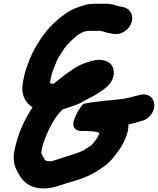

<svg xmlns="http://www.w3.org/2000/svg" viewBox="-20 -786 862 1047"><path d="M252.5 -335.6 259 -368C265 -398.4 272.1 -407.7 284.2 -440.1C292.4 -464.8 304 -480 319.2 -504.3C332.3 -526.4 350.9 -547.4 368.1 -563.9C393.6 -588.3 426.9 -617.5 463.3 -617.5H527.5C532.3 -616 539.7 -614.2 547.6 -612.8C558.5 -609.5 570.1 -605.1 587.1 -603.6C628.9 -590.1 675.2 -614.9 693 -653.3C713.7 -697.7 691.5 -735.3 660.2 -745C651.9 -747.6 642 -750.1 630.2 -751.3C606.6 -758 584.1 -767.1 550.4 -765.5H492.8C463.9 -765.5 439.9 -758.8 414.3 -749.7C376.3 -736.8 349.5 -722.7 317.7 -697.2C270 -660.8 227.1 -615.8 193.4 -560.8C173.8 -528.9 156.9 -501.3 142.4 -464.2C131.1 -433.4 118.5 -405.8 111 -368L105.4 -340C91.7 -271.4 116.4 -227.7 157.6 -200.7C123.4 -149.5 90.2 -84.7 72.3 -19C61.6 18.9 49.3 62.7 56.8 97.3C59.2 119.4 65.3 130.6 75.6 151.2C99.4 198.1 136.1 241.5 217.8 241.5C261.8 241.5 295.7 228.1 328.5 217.9L347.5 211.9C399.1 197.3 451.4 181.3 497.2 154.3C533.3 132.2 567.6 111 596.9 74.4L615.8 50.3C623.3 40.6 629.4 32 634.6 24.2C652.8 -3.7 683.4 -60.7 680.2 -106.9C698.7 -111.1 723.4 -118.4 736.8 -122L751.4 -125.9C771.2 -130.6 789.2 -142.7 802.8 -160.2C846.1 -215.9 811.4 -286.9 740.1 -268L725.3 -264C715.5 -261.4 702.8 -258.1 686.5 -254.1C647.8 -243.9 585.3 -239.9 539.8 -235.4C539.5 -235.4 539.1 -235.4 538.8 -235.3C506.7 -229.8 471.2 -228.9 437.6 -220C434.6 -219.3 431 -217 428.7 -213.9L419.1 -200.9C405.9 -183 391.2 -154.1 382.9 -129.2C371.2 -94.1 390.6 -71.5 424.3 -71.5H456.3C460.7 -71.5 465.9 -70.5 471.1 -70.5C487.4 -70.5 507.4 -67.1 522.9 -61.7C519.5 -53.1 515.4 -43.3 510.6 -35.1L501.3 -21.8C492.2 -9.7 481.2 4.4 472.6 9.9C461.5 16.9 451.2 23.5 438.4 31.8C408.6 49.1 368.3 58.1 329.5 71.3L306.3 79.1C289.6 84 274.2 90.4 257.3 93.5H250.3C234.4 93.5 226.1 89.3 223.6 84.1C221.8 80.1 218.4 74.7 213.3 64.8C207.1 52.4 204.4 50.8 205.3 46C206.3 41.1 206.2 36.4 207.5 30C208.3 26.3 208.6 22.7 209.7 19L216.4 -4.9C218.2 -10.9 220.4 -17.2 223 -23.6C248.1 -89.4 278.9 -148.2 321.3 -189.5C335.2 -194.3 349.7 -197.5 367.7 -204.5C392.4 -214 414 -219 440.6 -236.9C463.7 -250.5 479.9 -256.3 502.2 -269.8L520.7 -281.9C538.5 -293.2 554.4 -304.2 570.7 -320.2C611.2 -361.6 607.7 -420.6 576.2 -443.6C544.9 -466.1 502.6 -462.1 463.5 -448.8C431 -438.7 405.4 -427.9 376.7 -407.9C347.6 -388.8 321.8 -369.7 293.2 -345.8L274.4 -330.1C269.2 -329.9 262.8 -330.5 258 -330.5H255.4C253.7 -331.9 253.6 -332.2 252.5 -335.6Z"/></svg>

Font: Smoothie
Style: SeBdIt
Weight: 600
Foundry: Cannot Into Space Fonts
Version: Version 0.8